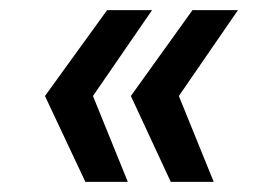

<svg xmlns="http://www.w3.org/2000/svg" viewBox="-20 -508 528 380"><path d="M192 -488 69 -318 149 -148H233L164 -318L281 -488ZM361 -488 239 -318 318 -148H403L334 -318L451 -488Z"/></svg>

Font: Ropa Sans
Style: Italic
Weight: 400
Designer: Botio Nikoltchev
Foundry: Botjo Nikoltchev
Version: Version 1.002